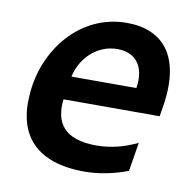

<svg xmlns="http://www.w3.org/2000/svg" viewBox="-68 -622 717 701"><g transform="rotate(10 291.0 -272.0)"><path d="M348 -552.6C174.4 -552.6 54.3 -400.6 43.3 -232.6C31.6 -81.7 109.7 9.2 289.1 9.2C342.3 9.2 399.9 -2.8 448.9 -22L466.3 -128.9C421.9 -106.9 370 -92.3 315 -92.3C193.5 -92.3 158 -151.6 168 -237.6H524.5L530.9 -277C561.1 -468 480.1 -552.6 348 -552.6ZM422.9 -324.2H182.2C196.7 -393.5 254.3 -452.4 330.6 -452.4C404.5 -452.4 435 -398.4 422.9 -324.2Z"/></g></svg>

Font: TID UI Semi Bold
Style: Italic
Weight: 600
Italic angle: -9.39999°
Designer: The TID Project Authors
Foundry: Bakken & Bæck
Version: Version 1.001;hotconv 1.0.109;makeotfexe 2.5.65596